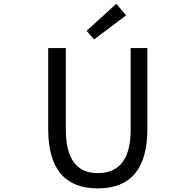

<svg xmlns="http://www.w3.org/2000/svg" viewBox="-20 -989 1040 1021"><path d="M236.3 -302.7V-733.4H330.1V-299.8Q330.1 -68.4 500 -68.4Q674.8 -68.4 674.8 -299.8V-733.4H763.7V-302.7Q763.7 12.7 500 12.7Q236.3 12.7 236.3 -302.7ZM480.5 -779.3 440.4 -825.2 598.6 -968.8 650.4 -907.2Z"/></svg>

Font: GenEi Gothic M Regular
Style: Regular
Weight: 400
Designer: o_tamon (Modified); [Source Han Sans]
Ryoko NISHIZUKA  (kana & ideographs); Paul D. Hunt (Latin, Greek & Cyrillic); Wenl
Version: Version 1.1a;Original Version 1.004